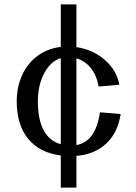

<svg xmlns="http://www.w3.org/2000/svg" viewBox="-20 -797 617 872"><path d="M256 -142Q205 -156 178.5 -205Q152 -254 152 -336Q152 -411 181 -465Q210 -519 256 -533ZM528 -279 434 -287Q424 -220 397.5 -183Q371 -146 327 -138V-532Q366 -521 392.5 -488Q419 -455 428 -404L522 -412Q510 -478 456 -525Q402 -572 327 -583V-777H256V-584Q197 -577 151.5 -544Q106 -511 81 -457Q56 -403 56 -336Q56 -230 108 -166.5Q160 -103 256 -91V55H327V-89Q410 -96 462.5 -145Q515 -194 528 -279Z"/></svg>

Font: LXGW Marker Gothic
Style: Regular
Weight: 400
Version: Version 1.001